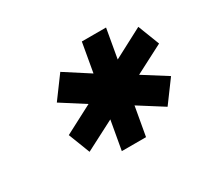

<svg xmlns="http://www.w3.org/2000/svg" viewBox="-87 -824 660 618"><g transform="rotate(-30 242.5 -515.0)"><path d="M273 -700 254 -592 164 -650 105 -570 191 -515 86 -460 117 -380 227 -437 208 -330H298L317 -437L407 -380L466 -460L379 -515L485 -570L454 -650L344 -592L363 -700Z"/></g></svg>

Font: Scada
Style: Bold Italic
Weight: 700
Designer: Jovanny Lemonad
Foundry: Jovanny Lemonad
Version: Version 3.005